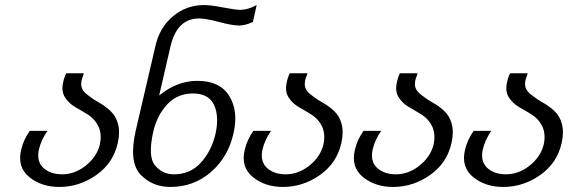

<svg xmlns="http://www.w3.org/2000/svg" viewBox="-20 -740 2248 760"><path d="M446 -173Q428 -94 361 -47Q294 0 215 0Q144 0 96 -39Q47 -79 64 -148Q73 -187 98 -222H168Q143 -187 134 -148Q124 -102 151 -76Q179 -50 226 -50Q276 -50 319 -84Q363 -119 375 -167Q384 -208 370 -239Q357 -267 330 -285Q323 -290 278 -316Q252 -331 237 -355Q222 -379 230 -414Q234 -434 242 -450H312Q311 -446 308.5 -439Q306 -432 305 -430Q299 -409 303 -395Q307 -379 327 -364Q350 -346 370 -335Q397 -320 416 -302Q439 -281 447 -250Q456 -216 446 -173Z M833 -210Q848 -278 828 -323Q807 -370 744 -370Q682 -370 642 -327Q602 -284 587 -220Q564 -119 594 -85Q623 -50 668 -50Q733 -50 775 -96Q818 -144 833 -210ZM904 -211Q883 -118 815 -59Q747 0 654 0Q584 0 537 -48Q489 -98 517 -222L595 -557Q611 -630 664 -675Q717 -720 788 -720Q814 -720 860 -711Q912 -701 931 -701Q961 -701 996 -720L981 -653Q951 -639 926 -639Q900 -639 847 -653Q794 -667 768 -667Q681 -667 655 -557L610 -362Q681 -420 761 -420Q850 -420 887 -361Q925 -300 904 -211Z M1331 -173Q1313 -94 1246 -47Q1179 0 1100 0Q1029 0 981 -39Q932 -79 949 -148Q958 -187 983 -222H1053Q1028 -187 1019 -148Q1009 -102 1036 -76Q1064 -50 1111 -50Q1161 -50 1204 -84Q1248 -119 1260 -167Q1269 -208 1255 -239Q1242 -267 1215 -285Q1208 -290 1163 -316Q1137 -331 1122 -355Q1107 -379 1115 -414Q1119 -434 1127 -450H1197Q1196 -446 1193.5 -439Q1191 -432 1190 -430Q1184 -409 1188 -395Q1192 -379 1212 -364Q1235 -346 1255 -335Q1282 -320 1301 -302Q1324 -281 1332 -250Q1341 -216 1331 -173Z M1767 -173Q1749 -94 1682 -47Q1615 0 1536 0Q1465 0 1417 -39Q1368 -79 1385 -148Q1394 -187 1419 -222H1489Q1464 -187 1455 -148Q1445 -102 1472 -76Q1500 -50 1547 -50Q1597 -50 1640 -84Q1684 -119 1696 -167Q1705 -208 1691 -239Q1678 -267 1651 -285Q1644 -290 1599 -316Q1573 -331 1558 -355Q1543 -379 1551 -414Q1555 -434 1563 -450H1633Q1632 -446 1629.5 -439Q1627 -432 1626 -430Q1620 -409 1624 -395Q1628 -379 1648 -364Q1671 -346 1691 -335Q1718 -320 1737 -302Q1760 -281 1768 -250Q1777 -216 1767 -173Z M2203 -173Q2185 -94 2118 -47Q2051 0 1972 0Q1901 0 1853 -39Q1804 -79 1821 -148Q1830 -187 1855 -222H1925Q1900 -187 1891 -148Q1881 -102 1908 -76Q1936 -50 1983 -50Q2033 -50 2076 -84Q2120 -119 2132 -167Q2141 -208 2127 -239Q2114 -267 2087 -285Q2080 -290 2035 -316Q2009 -331 1994 -355Q1979 -379 1987 -414Q1991 -434 1999 -450H2069Q2068 -446 2065.5 -439Q2063 -432 2062 -430Q2056 -409 2060 -395Q2064 -379 2084 -364Q2107 -346 2127 -335Q2154 -320 2173 -302Q2196 -281 2204 -250Q2213 -216 2203 -173Z"/></svg>

Font: Miedinger
Style: Italic
Weight: 400
Italic angle: -13°
Version: Version 001.000